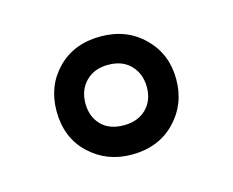

<svg xmlns="http://www.w3.org/2000/svg" viewBox="-48 -655 426 351"><g transform="rotate(-15 165.0 -480.0)"><path d="M278.3 -481Q278.3 -433.6 246.8 -401.1Q215.3 -368.7 164.6 -368.7Q117.2 -368.7 84.5 -399.7Q51.8 -430.7 51.8 -481Q51.8 -528.8 83 -560.5Q114.3 -592.3 164.6 -592.3Q213.9 -592.3 246.1 -560.5Q278.3 -528.8 278.3 -481ZM222.7 -481Q222.7 -505.9 207.3 -522.2Q191.9 -538.6 164.6 -538.6Q138.2 -538.6 122.3 -522.5Q106.4 -506.3 106.4 -481Q106.4 -456.1 121.6 -440.2Q136.7 -424.3 164.6 -424.3Q190.9 -424.3 206.8 -439.9Q222.7 -455.6 222.7 -481Z"/></g></svg>

Font: Mako
Style: Regular
Weight: 400
Designer: vernon adams
Foundry: vernon adams
Version: Version 1.100; ttfautohint (v1.8.4.7-5d5b);gftools[0.9.33]